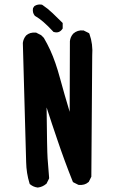

<svg xmlns="http://www.w3.org/2000/svg" viewBox="-20 -839 540 857"><path d="M147.5 -2Q128.9 -4.4 114.7 -16.1L112.8 -17.6L111.8 -20.5Q97.7 -65.9 96.7 -116.2Q95.7 -164.6 82 -646V-647V-647.5Q83 -656.7 86.7 -665Q90.3 -673.3 96.2 -680.2L96.7 -680.7L97.2 -681.2Q113.8 -695.8 139.6 -693.4H141.6L143.1 -692.4L162.6 -682.6L164.1 -681.6L165 -680.7L174.8 -670.9L175.8 -669.9L176.3 -668.9Q190.9 -644 203.9 -616Q216.8 -587.9 227.5 -556.6Q238.3 -525.4 247.6 -490.7Q267.6 -417 291 -339.8L292 -654.3V-654.8V-655.3Q293 -664.6 296.6 -672.9Q300.3 -681.2 306.2 -688L306.6 -688.5L307.1 -689Q325.7 -705.6 351.6 -703.1H353.5L355 -702.1L374.5 -692.4L377.9 -690.4L379.4 -687Q395.5 -642.1 391.6 -590.3L387.7 -52.7V-50.3L386.7 -48.3L377 -28.8L376 -26.9L374.5 -25.9Q357.9 -11.2 332 -13.7H330.1L328.6 -14.6L309.1 -24.4L305.7 -26.4L304.2 -29.8Q267.1 -122.6 235.4 -216.8Q212.4 -283.7 188 -359.4Q189.9 -169.4 192.4 -132.3Q195.3 -89.8 199.2 -45.9V-43L198.2 -40.5L188.5 -21L187.5 -19L186 -18.1Q169.9 -4.4 149.4 -2H148.4ZM217.3 -698.2Q171.4 -748 137.7 -767.1L136.2 -767.6L134.8 -769.5Q124.5 -782.2 127 -800.3L127.4 -802.2L128.4 -804.2L132.3 -810.1L133.8 -812L135.7 -813Q148.4 -820.8 165.5 -818.4L167.5 -817.9L169.4 -816.9Q181.6 -808.6 192.9 -799.6Q204.1 -790.5 214.8 -780.3Q235.4 -760.7 256.8 -739.3L259.8 -736.3V-732.4V-714.8V-711.9L257.8 -709Q244.1 -689.9 222.2 -695.8L219.2 -696.3Z"/></svg>

Font: NaikaiFont
Style: Bold
Weight: 700
Version: Version 1.89